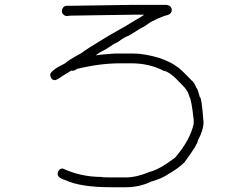

<svg xmlns="http://www.w3.org/2000/svg" viewBox="-20 -661 1040 802"><path d="M525.4 -640.6H675.8Q697.3 -637.2 697.3 -619.1Q697.3 -600.1 669.9 -595.7Q635.7 -583.5 621.1 -574.2Q615.2 -574.2 580.1 -548.8Q576.2 -548.8 517.6 -511.7Q502.9 -508.3 470.7 -484.4Q459 -480.5 421.9 -455.1Q386.2 -437.5 380.9 -429.7Q401.4 -433.6 460.9 -437.5H535.2Q585 -437.5 648.4 -418Q699.7 -399.4 720.7 -380.9Q726.6 -380.9 779.3 -326.2Q790.5 -319.3 800.8 -293Q804.7 -293 814.5 -255.9Q822.3 -255.9 830.1 -150.4Q830.1 -118.2 806.6 -74.2Q806.6 -59.1 750 17.6Q723.1 43.5 685.5 64.5Q658.7 84 611.3 97.7Q562 121.1 505.9 121.1H443.4Q316.9 121.1 253.9 91.8Q220.7 82.5 220.7 64.5Q224.1 43 242.2 43Q318.4 78.1 404.3 78.1Q404.3 80.1 447.3 80.1H505.9Q550.8 80.1 605.5 56.6Q640.1 50.3 710.9 -2Q774.9 -76.2 789.1 -144.5V-160.2Q779.8 -245.1 771.5 -255.9Q765.1 -284.7 738.3 -308.6Q689.5 -362.3 664.1 -365.2Q603.5 -396.5 529.3 -396.5H480.5Q397.5 -396.5 300.8 -373Q293 -365.2 279.3 -365.2Q279.3 -367.2 277.3 -367.2Q277.3 -364.7 244.1 -345.7Q216.8 -326.2 209 -326.2Q193.4 -326.2 189.5 -347.7Q189.5 -366.2 252 -396.5Q262.2 -407.7 320.3 -439.5Q334.5 -451.7 433.6 -511.7Q512.2 -555.2 550.8 -580.1Q555.2 -581.1 580.1 -597.7V-599.6H535.2Q287.1 -595.7 275.4 -595.7L255.9 -593.8Q238.3 -600.1 238.3 -615.2Q241.7 -636.7 259.8 -636.7H269.5Q294.9 -636.7 525.4 -640.6Z"/></svg>

Font: CEF Fonts CJK Mono
Style: Regular
Weight: 400
Designer: PartyBoss (派对大魔王)
Version: Release 2.25